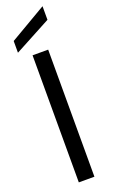

<svg xmlns="http://www.w3.org/2000/svg" viewBox="-185 -1012 616 1051"><g transform="rotate(-20 123.0 -487.0)"><path d="M168 0H77.1V-740.2H168ZM6.8 -780.8V-849.1L220.2 -974.1V-895Z"/></g></svg>

Font: PoppinsZ
Style: Regular
Weight: 400
Designer: Ninad Kale (Devanagari), Jonny Pinhorn (Latin)
Foundry: Indian Type Foundry
Version: Version 3.002;FEAKit 1.0